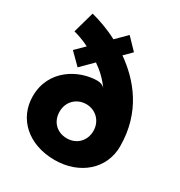

<svg xmlns="http://www.w3.org/2000/svg" viewBox="-188 -925 998 1067"><g transform="rotate(30 311.0 -391.0)"><path d="M318.2 14.5C479.5 14.5 596.8 -89.1 596.8 -232.7C596.8 -453.2 476.8 -591.8 355 -677.7L401.8 -724.5L333.2 -795.9L266.8 -730C208.6 -761.4 144.5 -783.2 95.5 -795.9L57.3 -660C82.7 -653.6 120.9 -640.9 158.2 -621.8L101.8 -565.9L172.3 -495.5L247.3 -570C287.7 -542.7 323.6 -508.6 354.1 -465.9C344.1 -478.6 325.5 -486.4 305.9 -486.4C187.7 -486.4 36.8 -403.6 36.8 -232.7C36.8 -89.1 150 14.5 318.2 14.5ZM317.3 -342.7C376.8 -342.7 425.5 -297.7 425.5 -232.7C425.5 -169.5 380 -123.6 317.3 -123.6C252.3 -123.6 208.6 -169.5 208.6 -232.7C208.6 -297.7 256.8 -342.7 317.3 -342.7Z"/></g></svg>

Font: Spartan MB ExtBd
Style: Regular
Weight: 800
Designer: Matt Bailey, Mirko Velimirovic
Foundry: Matt Bailey
Version: Version 1.005